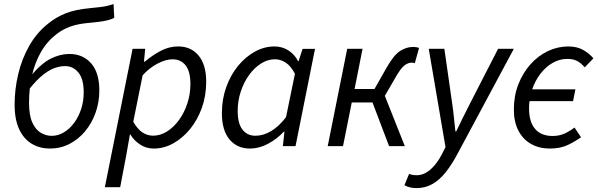

<svg xmlns="http://www.w3.org/2000/svg" viewBox="-20 -730 2985 959"><path d="M229.4 12Q179.7 12 139.6 -11.3Q99.5 -34.7 76.2 -83.6Q53 -132.5 53 -208.3Q53 -283.4 70.8 -359.1Q88.7 -434.9 126 -501.1Q163.4 -567.4 221.8 -613.1Q260.4 -644.5 308.3 -663.5Q356.3 -682.5 427.5 -689Q458.5 -692.3 479.1 -694.6Q499.7 -696.9 515.4 -700.6Q531.2 -704.3 547.2 -709.7L550.7 -640.7Q530.6 -630.7 499.8 -625.1Q468.9 -619.5 430.4 -616.3Q370.4 -611.5 331.6 -597.4Q292.8 -583.3 262.6 -559.8Q214.4 -522.7 184.1 -469.4Q153.7 -416 139.4 -351.8Q125.1 -287.7 125.1 -216.9Q125.1 -152.9 141.9 -117Q158.7 -81.1 184.6 -66.3Q210.5 -51.5 238 -51.5Q270 -51.5 298.8 -68.7Q327.6 -85.8 350.1 -116.1Q372.5 -146.3 385.3 -185.4Q398.1 -224.6 398.1 -268.8Q398.1 -335.7 371.6 -367.8Q345.1 -399.9 304.8 -399.9Q280.5 -399.9 253.5 -390.5Q226.5 -381 195.4 -356.7Q164.3 -332.3 127.5 -286.6L133.6 -350.7Q186.5 -413.6 233.4 -437.1Q280.2 -460.5 326.6 -460.5Q393.5 -460.5 434.8 -414.2Q476.1 -367.8 476.1 -278Q476.1 -219.6 457.4 -167.1Q438.6 -114.6 405.1 -74.3Q371.7 -34 326.7 -11Q281.8 12 229.4 12Z M503.7 205.1 642.2 -486.1H705.2L699.1 -422H703.1Q739.9 -453.2 782.2 -475.7Q824.4 -498.1 869.9 -498.1Q934 -498.1 971.9 -452.5Q1009.9 -406.9 1009.9 -321.7Q1009.9 -251.9 988.2 -191.2Q966.5 -130.5 929 -84.9Q891.5 -39.4 845 -13.7Q798.4 12 747.7 12Q710.2 12 679.9 -7.9Q649.7 -27.7 630.9 -58.4H628.9L610.6 45.7L580.3 205.1ZM744.5 -52.3Q781 -52.3 814.6 -73.5Q848.2 -94.8 874.3 -130.9Q900.4 -166.9 915.8 -213.6Q931.1 -260.3 931.1 -310.5Q931.1 -372.9 907.2 -403.4Q883.3 -433.8 842.1 -433.8Q808.6 -433.8 767.7 -412.8Q726.8 -391.9 692.4 -353.8L645.7 -121.9Q667 -84.5 691.6 -68.4Q716.2 -52.3 744.5 -52.3Z M1228.3 12Q1164.6 12 1126.4 -33.5Q1088.3 -79.1 1088.3 -164.3Q1088.3 -234.5 1110.1 -295.1Q1131.9 -355.7 1169.1 -401.1Q1206.3 -446.4 1253.4 -472.2Q1300.5 -498 1350.7 -498Q1389.8 -498 1420.7 -478.1Q1451.6 -458.3 1468.7 -424.7H1471.5L1491.3 -486H1553.4L1456.1 0H1392.9L1400.6 -71.9H1397.2Q1362.1 -34.7 1317.9 -11.4Q1273.7 12 1228.3 12ZM1256 -52Q1295 -52 1333.9 -75Q1372.8 -98 1408.6 -144.7L1453.2 -361.6Q1432.6 -400.5 1407.1 -417.2Q1381.6 -433.9 1353.6 -433.9Q1317.2 -433.9 1283.7 -412.7Q1250.1 -391.5 1224 -355.2Q1197.8 -318.8 1182.5 -272.5Q1167.2 -226.3 1167.2 -175.8Q1167.2 -113.3 1191.1 -82.7Q1215.1 -52 1256 -52Z M1616.8 0 1714.2 -486.1H1790.8L1751 -285.3H1850.4L1912.1 -394.1Q1947.8 -456.1 1979 -475.8Q2010.1 -495.6 2043.6 -495.6Q2060.3 -495.6 2073.1 -490.8L2051.9 -414.3Q2047.9 -416.3 2044.1 -416.6Q2040.4 -417 2034.9 -417Q2019.1 -417 2001.3 -404.1Q1983.5 -391.3 1959.6 -350.2L1902.2 -251.3L2002 0H1923.4L1840.6 -218.1H1736.9L1693.3 0Z M2060.3 209.5Q2044 209.5 2028.3 206Q2012.6 202.5 2000.1 195.1L2023.3 138.5Q2039.1 145.2 2060.8 145.2Q2097.7 145.2 2130.7 116.2Q2163.7 87.1 2188.7 37.4L2205.2 4.8L2121.5 -486.1H2199.5L2238.5 -213.8Q2243.4 -181.3 2247.1 -143.9Q2250.8 -106.5 2254.6 -73.8H2258.6Q2275.1 -107.7 2293.1 -144.3Q2311.2 -180.9 2328 -213.8L2467.8 -486.1H2546.4L2266.2 36.4Q2236.7 92.1 2205.8 130.8Q2174.9 169.5 2139.3 189.5Q2103.8 209.5 2060.3 209.5Z M2726.1 12Q2673.3 12 2632.7 -10.9Q2592.2 -33.8 2569.4 -77.4Q2546.6 -120.9 2546.6 -183.4Q2546.6 -251.3 2568.9 -308.5Q2591.3 -365.7 2629.3 -408.4Q2667.3 -451.1 2716.2 -474.6Q2765.1 -498 2818.4 -498Q2861.9 -498 2892.1 -480.9Q2922.4 -463.9 2943.9 -438.7L2900.6 -393.6Q2882.3 -415.1 2862.9 -425.4Q2843.5 -435.8 2813.4 -435.8Q2775 -435.8 2740.6 -416Q2706.1 -396.3 2679.6 -361.9Q2653.1 -327.5 2637.8 -282.9Q2622.5 -238.4 2622.5 -188.1Q2622.5 -121.5 2652.6 -86.1Q2682.7 -50.8 2740.4 -50.8Q2773.5 -50.8 2800.5 -63.2Q2827.5 -75.7 2849.5 -93L2882.1 -44.6Q2855.3 -25 2817.5 -6.5Q2779.8 12 2726.1 12ZM2592.5 -224.8 2604.2 -283.9H2854.1L2842.3 -224.8Z"/></svg>

Font: Source Sans 3 VF
Style: Italic
Weight: 200
Italic angle: -11°
Designer: Paul D. Hunt
Foundry: Adobe Systems Incorporated
Version: Version 3.042;hotconv 1.0.118;makeotfexe 2.5.65603